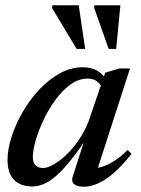

<svg xmlns="http://www.w3.org/2000/svg" viewBox="-20 -697 533 728"><path d="M256 -28.5 309 -192.5H321.5Q282.5 -132.5 251 -93Q219.5 -53.5 193.8 -31Q168 -8.5 145.8 0.8Q123.5 10 102 10Q74 10 53 -0.5Q32 -11 20.2 -33.2Q8.5 -55.5 8.5 -90Q8.5 -130.5 23.8 -178Q39 -225.5 65.8 -272Q92.5 -318.5 128.5 -357Q164.5 -395.5 206.8 -418.8Q249 -442 294 -442Q325 -442 346.8 -430Q368.5 -418 386 -392.5L366.5 -364.5Q361 -379 347.2 -389Q333.5 -399 311.5 -399Q278.5 -399 248 -377Q217.5 -355 191.2 -319.8Q165 -284.5 145.8 -243.8Q126.5 -203 115.5 -165.2Q104.5 -127.5 104.5 -101.5Q104.5 -80 115 -70Q125.5 -60 143.5 -60Q159.5 -60 182.2 -72.8Q205 -85.5 230 -108.8Q255 -132 277.8 -165Q300.5 -198 316 -237.5L379 -421.5L433 -437.5H473L343.5 -37L331.5 -60Q349 -58.5 370.5 -65.8Q392 -73 416 -88.8Q440 -104.5 464 -128.5L479 -113.5Q424 -45.5 380.2 -17.2Q336.5 11 298 11Q271.5 11 260.5 0.8Q249.5 -9.5 256 -28.5ZM303 -511.5H270.5L177.5 -666.5L178.5 -677H278.5ZM420.5 -511.5H392L337 -667.5L338 -677H436.5Z"/></svg>

Font: Newsreader 24pt Medium
Style: Italic
Weight: 500
Italic angle: -17°
Designer: Hugues Gentile
Foundry: Production Type
Version: Version 1.003